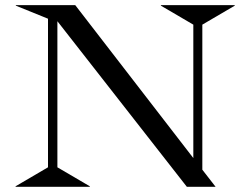

<svg xmlns="http://www.w3.org/2000/svg" viewBox="-20 -720 955 740"><path d="M811 0H700.2L201.2 -638.2V-75.2L326.2 -2V0H40V-2L165 -75.2V-647.9L41 -698.2V-700.2H270L725.1 -110.8V-625L600.1 -698.2V-700.2H884.8V-698.2L759.8 -625V-65.9Z"/></svg>

Font: Messapia
Style: Regular
Weight: 400
Designer: Luca Marsano
Foundry: Collletttivo
Version: Version 1.000;FEAKit 1.0